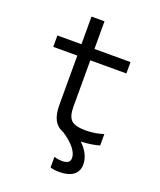

<svg xmlns="http://www.w3.org/2000/svg" viewBox="-163 -791 926 1110"><g transform="rotate(20 300.0 -236.0)"><path d="M338 218Q305 218 281 211V145Q305 153 332 153Q352 153 365.5 145Q379 137 379 117Q379 89 353.5 57Q328 25 280 -6Q240 -22 222.5 -56Q205 -90 205 -147V-450H57V-520H205V-690H285V-520H507V-450H285V-164Q285 -105 309 -82.5Q333 -60 397 -60Q428 -60 455 -64.5Q482 -69 507 -77V-7Q479 1 451 5Q423 9 394 10Q453 67 453 130Q453 172 423 195Q393 218 338 218Z"/></g></svg>

Font: M PLUS Code Latin 60
Style: Regular
Weight: 400
Width: 7
Monospace: yes
Designer: Coji Morishita
Foundry: UNDERFOREST DESIGN
Version: Version 1.005; ttfautohint (v1.8.3)